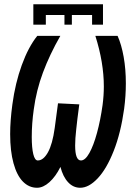

<svg xmlns="http://www.w3.org/2000/svg" viewBox="-20 -869 640 907"><path d="M137.5 -849H466.5V-752.5H415V-798H319.5V-752.5H284.5V-798H196.5V-752.5H137.5ZM28 -235.5Q28 -299 38.5 -376Q52 -476.5 83 -561.8Q114 -647 156 -699.5H265Q214.5 -611 183 -526.5Q151.5 -442 139.5 -352Q130 -285 130 -222Q130 -171 137.2 -141Q144.5 -111 158.5 -111Q185 -111 206.5 -149.5Q228 -188 238.5 -264.5L254 -381L354.5 -376Q344 -298 340 -257Q335 -213.5 335 -181.5Q335 -111 362.5 -111Q382.5 -111 402.2 -146.2Q422 -181.5 438.2 -241.2Q454.5 -301 464.5 -372.5Q470.5 -417.5 470.5 -461Q470.5 -573 430.5 -699.5H535.5Q554 -658 564.2 -600.2Q574.5 -542.5 574.5 -475Q574.5 -416 566.5 -355.5Q550.5 -240.5 517 -155.8Q483.5 -71 441.5 -26.5Q399.5 18 359 18Q326 18 301.8 -8Q277.5 -34 265.5 -80.5Q243 -35 213.5 -8.5Q184 18 155 18Q117 18 88.2 -11.2Q59.5 -40.5 43.8 -97.8Q28 -155 28 -235.5Z"/></svg>

Font: JuliaMono SemiBold
Style: Italic
Weight: 600
Italic angle: -9°
Monospace: yes
Designer: cormullion
Foundry: corm
Version: Version 0.056; ttfautohint (v1.8.4)